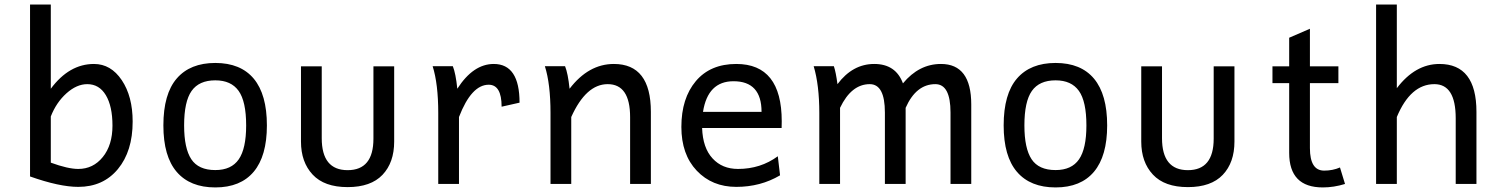

<svg xmlns="http://www.w3.org/2000/svg" viewBox="-20 -801 6549 836"><path d="M320.8 12.7Q238.8 12.7 110.8 -32.7V-781.2H201.2V-414.6Q281.2 -522.5 389.2 -522.5Q462.9 -522.5 510.3 -451.9Q557.6 -381.3 557.6 -271.5Q557.6 -142.6 493.4 -64.9Q429.2 12.7 320.8 12.7ZM320.8 -65.4Q385.7 -65.4 427.7 -117.4Q469.7 -169.4 469.7 -253.9Q469.7 -338.4 440.9 -386.5Q412.1 -434.6 359.9 -434.6Q314 -434.6 269.5 -394.8Q225.1 -355 201.2 -293.9V-92.8Q275.9 -65.4 320.8 -65.4Z M917.5 15.1Q807.6 15.1 749.5 -52.5Q691.4 -120.1 691.4 -254.9Q691.4 -392.1 749.8 -459.5Q808.1 -526.9 917.5 -526.9Q1027.8 -526.9 1085 -458.3Q1142.1 -389.6 1142.1 -254.9Q1142.1 -121.6 1084.7 -53.2Q1027.3 15.1 917.5 15.1ZM917.5 -60.5Q987.3 -60.5 1019.5 -107.2Q1051.8 -153.8 1051.8 -254.9Q1051.8 -359.4 1019 -405.3Q986.3 -451.2 917.5 -451.2Q846.7 -451.2 814.2 -405Q781.7 -358.9 781.7 -254.9Q781.7 -154.8 813 -107.7Q844.2 -60.5 917.5 -60.5Z M1493.7 13.7Q1392.1 13.7 1341.3 -40.8Q1290.5 -95.2 1290.5 -184.6V-512.2H1380.9V-199.2Q1380.9 -60.1 1493.7 -60.1Q1606 -60.1 1606 -197.3V-512.2H1696.3V-184.6Q1696.3 -93.3 1645.5 -39.8Q1594.7 13.7 1493.7 13.7Z M1978.5 0H1888.2V-309.1Q1888.2 -435.5 1863.8 -512.7H1951.7Q1964.4 -481 1971.2 -414.6Q2040.5 -522.5 2129.9 -522.5Q2242.2 -522.5 2242.2 -354L2164.1 -336.4Q2164.1 -432.1 2107.9 -432.1Q2032.7 -432.1 1978.5 -291.5Z M2814 0H2723.6V-291Q2723.6 -434.6 2626 -434.6Q2531.7 -434.6 2467.3 -291.5V0H2377V-309.1Q2377 -435.5 2352.5 -512.7H2440.4Q2453.1 -481 2460 -414.6Q2542.5 -522.5 2652.8 -522.5Q2814 -522.5 2814 -314Z M3186 12.7Q3080.6 12.7 3013.7 -57.9Q2946.8 -128.4 2946.8 -248.5Q2946.8 -373 3009.8 -447.8Q3072.8 -522.5 3186 -522.5Q3383.8 -522.5 3383.8 -272.9Q3383.8 -250.5 3383.3 -243.7H3037.1Q3040 -157.2 3082.5 -111.3Q3124.5 -65.4 3193.4 -65.4Q3291.5 -65.4 3366.7 -120.6L3376.5 -37.6Q3291.5 12.7 3186 12.7ZM3295.9 -314Q3295.9 -447.3 3173.8 -447.3Q3062 -447.3 3041 -314Z M4209 0H4118.7V-311Q4118.7 -434.6 4052.7 -434.6Q3968.8 -434.6 3923.3 -331.5V0H3833V-311Q3833 -434.6 3767.1 -434.6Q3687 -434.6 3637.7 -331.5V0H3547.4V-309.1Q3547.4 -430.7 3522.9 -512.7H3610.8Q3619.6 -486.8 3626.5 -434.6Q3692.4 -522.5 3786.6 -522.5Q3880.4 -522.5 3911.6 -438Q3981.4 -522.5 4077.1 -522.5Q4209 -522.5 4209 -346.2Z M4576.2 15.1Q4466.3 15.1 4408.2 -52.5Q4350.1 -120.1 4350.1 -254.9Q4350.1 -392.1 4408.4 -459.5Q4466.8 -526.9 4576.2 -526.9Q4686.5 -526.9 4743.7 -458.3Q4800.8 -389.6 4800.8 -254.9Q4800.8 -121.6 4743.4 -53.2Q4686 15.1 4576.2 15.1ZM4576.2 -60.5Q4646 -60.5 4678.2 -107.2Q4710.4 -153.8 4710.4 -254.9Q4710.4 -359.4 4677.7 -405.3Q4645 -451.2 4576.2 -451.2Q4505.4 -451.2 4472.9 -405Q4440.4 -358.9 4440.4 -254.9Q4440.4 -154.8 4471.7 -107.7Q4502.9 -60.5 4576.2 -60.5Z M5152.3 13.7Q5050.8 13.7 5000 -40.8Q4949.2 -95.2 4949.2 -184.6V-512.2H5039.6V-199.2Q5039.6 -60.1 5152.3 -60.1Q5264.6 -60.1 5264.6 -197.3V-512.2H5355V-184.6Q5355 -93.3 5304.2 -39.8Q5253.4 13.7 5152.3 13.7Z M5739.7 15.1Q5593.3 15.1 5593.3 -135.3V-439H5520.5V-512.2H5593.3V-636.7L5683.6 -675.8V-512.2H5807.6V-439H5683.6V-156.2Q5683.6 -58.1 5745.6 -58.1Q5782.7 -58.1 5814.5 -71.8L5836.4 0Q5787.6 15.1 5739.7 15.1Z M6408.7 0H6318.4V-286.1Q6318.4 -434.6 6225.6 -434.6Q6121.6 -434.6 6062 -291.5V0H5971.7V-781.2H6062V-417Q6142.1 -522.5 6247.6 -522.5Q6408.7 -522.5 6408.7 -314Z"/></svg>

Font: Cadman
Style: Regular
Weight: 400
Designer: Paul James MIller
Foundry: High-Logic / Made with FontCreator
Version: Version 2.114;March 28, 2021;FontCreator 13.0.0.2683 64-bit